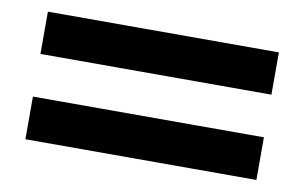

<svg xmlns="http://www.w3.org/2000/svg" viewBox="-47 -560 794 501"><g transform="rotate(10 350.0 -310.0)"><path d="M656 -479V-367H44V-479ZM656 -254V-141H44V-254Z"/></g></svg>

Font: BioRhyme SemiExpanded
Style: Bold
Weight: 700
Width: 6
Designer: Aoife Mooney
Foundry: Aoife Mooney Type
Version: Version 1.600;gftools[0.9.33]